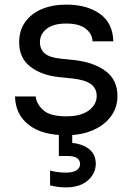

<svg xmlns="http://www.w3.org/2000/svg" viewBox="-20 -570 576 832"><path d="M267 16Q162 16 104.5 -29Q47 -74 45 -152H135Q137 -121 166.5 -93.5Q196 -66 267 -66Q331 -66 365 -91.5Q399 -117 399 -154Q399 -187 374 -205.5Q349 -224 293 -230L235 -236Q159 -244 111 -281.5Q63 -319 63 -387Q63 -438 89 -474.5Q115 -511 161 -530.5Q207 -550 267 -550Q357 -550 413 -510Q469 -470 471 -391H381Q380 -423 351.5 -445.5Q323 -468 267 -468Q211 -468 182 -445Q153 -422 153 -387Q153 -357 173.5 -339Q194 -321 241 -316L299 -310Q385 -301 437 -262.5Q489 -224 489 -154Q489 -104 460.5 -65.5Q432 -27 382 -5.5Q332 16 267 16ZM265 242Q246 242 228.5 239.5Q211 237 197 233V169Q211 173 229.5 175.5Q248 178 265 178Q297 178 312 167.5Q327 157 327 141Q327 125 314.5 115.5Q302 106 273 106H235V-10H293V85L252 48H268Q325 48 360 71.5Q395 95 395 139Q395 182 360.5 212Q326 242 265 242Z"/></svg>

Font: Sora Variable
Style: Regular
Weight: 400
Designer: Jonathan Barnbrook, Julián Moncada
Foundry: Barnbrook Fonts
Version: Version 2.000